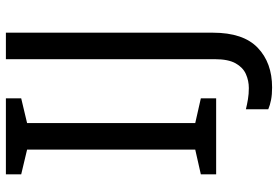

<svg xmlns="http://www.w3.org/2000/svg" viewBox="-166 -588 944 652"><g transform="rotate(-90 306.0 -262.0)"><path d="M298 0H40V-52L124 -71V-642L40 -662V-714H298V-662L214 -642V-71L298 -52ZM335 190Q311 190 293 186.5Q275 183 261 177V101Q277 105 295 108Q313 111 333 111Q358 111 380.5 101Q403 91 417 66Q431 41 431 -4V-714H521V-11Q521 92 470 141Q419 190 335 190Z"/></g></svg>

Font: Noto Sans Tai Le
Style: Regular
Weight: 400
Designer: Monotype Design Team
Foundry: Monotype Imaging Inc.
Version: Version 2.002; ttfautohint (v1.8.4.7-5d5b)